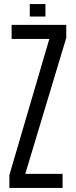

<svg xmlns="http://www.w3.org/2000/svg" viewBox="-20 -922 371 942"><path d="M26 0V-63L222 -731H37V-800H305V-736L104 -69H287V0ZM126 -841V-902H203V-841Z"/></svg>

Font: Big Shoulders Display Medium
Style: Regular
Weight: 500
Designer: Patric King
Foundry: XO Type Co
Version: Version 1.000; ttfautohint (v1.8.2)